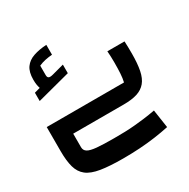

<svg xmlns="http://www.w3.org/2000/svg" viewBox="-183 -715 1146 1164"><g transform="rotate(-30 390.5 -133.0)"><path d="M45 0V-115H586Q592 -141 594 -173Q596 -205 596 -252Q596 -289 593 -329H713Q714 -310 714.5 -288Q715 -266 715 -244Q715 -174 705.5 -126.5Q696 -79 673 -51.5Q650 -24 612.5 -12Q575 0 518 0ZM354 282Q258 282 196.5 272Q135 262 102.5 236.5Q70 211 57.5 166.5Q45 122 45 54V0H164V95Q164 117 182.5 128.5Q201 140 245 144Q289 148 365 148Q407 148 441.5 147Q476 146 509 143Q542 140 578.5 135.5Q615 131 658 123L677 250Q630 260 577 267.5Q524 275 468 278.5Q412 282 354 282ZM87 -273V-331L127 -342Q123 -354 120.5 -368.5Q118 -383 118 -404Q118 -458 139.5 -488Q161 -518 200.5 -531.5Q240 -545 292 -548V-479Q267 -477 243 -472Q219 -467 197 -457V-391Q197 -375 206 -370.5Q215 -366 237 -372L319 -394V-334Z"/></g></svg>

Font: Changa ExtraLight SemiBold
Style: Regular
Weight: 600
Version: Version 3.002; ttfautohint (v1.8.2)